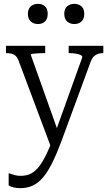

<svg xmlns="http://www.w3.org/2000/svg" viewBox="-20 -747 566 998"><path d="M290 -41 279 -9 244 15 75 -436Q69 -450 60.5 -457.5Q52 -465 40 -468Q28 -471 11 -471V-509H215V-471H214Q197 -471 179.5 -470Q162 -469 151 -467.5Q140 -466 140 -462ZM300 -15Q275 52 251.5 99.5Q228 147 203 176Q178 205 149.5 218Q121 231 87 231Q65 231 50 227Q35 223 25 217V153Q29 154 38 157.5Q47 161 59.5 164Q72 167 87 167Q113 167 134 158.5Q155 150 175 128Q195 106 216 65Q237 24 261 -41L267 -57L408 -450Q408 -457 398 -461.5Q388 -466 372 -468.5Q356 -471 339 -471H337V-509H517V-471H515Q503 -471 491 -467.5Q479 -464 469 -455Q459 -446 452 -428ZM228 -675Q228 -649 214 -635.5Q200 -622 177 -622Q155 -622 140 -635.5Q125 -649 125 -675Q125 -701 140 -714Q155 -727 177 -727Q200 -727 214 -714Q228 -701 228 -675ZM418 -675Q418 -649 403.5 -635.5Q389 -622 366 -622Q344 -622 329 -635.5Q314 -649 314 -675Q314 -701 329 -714Q344 -727 366 -727Q389 -727 403.5 -714Q418 -701 418 -675Z"/></svg>

Font: Roboto Serif 28pt Condensed Light
Style: Regular
Weight: 300
Width: 3
Designer: Greg Gazdowicz
Foundry: Commercial Type
Version: Version 1.008